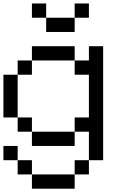

<svg xmlns="http://www.w3.org/2000/svg" viewBox="-20 -937 707 1123"><path d="M0 0V-83.3H83.3V0ZM0 -250V-500H83.3V-250ZM166.7 -166.7H83.3V-250H166.7ZM166.7 -83.3V-166.7H416.7V-83.3ZM166.7 0V83.3H83.3V0ZM166.7 83.3H416.7V166.7H166.7ZM166.7 -583.3V-500H83.3V-583.3ZM166.7 -833.3V-916.7H250V-833.3ZM166.7 -666.7H416.7V-583.3H166.7ZM500 -166.7H416.7V-250H500V-500H416.7V-583.3H500V-666.7H583.3V0H500ZM500 0V83.3H416.7V0ZM500 -833.3H416.7V-916.7H500ZM250 -833.3H416.7V-750H250Z"/></svg>

Font: Galmuri11 Regular
Style: Regular
Weight: 400
Designer: Minseo Lee (Quiple)
Version: Version 2.356;hotconv 1.1.0;makeotfexe 2.6.0 DEVELOPMENT